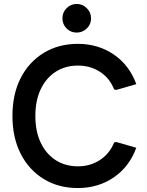

<svg xmlns="http://www.w3.org/2000/svg" viewBox="-20 -937 743 972"><path d="M374 15Q276 15 201 -31Q126 -77 84.5 -159Q43 -241 43 -350Q43 -460 84.5 -541.5Q126 -623 201 -669Q276 -715 374 -715Q477 -715 556 -661Q635 -607 670 -511L569 -482L558 -484Q535 -542 486 -573.5Q437 -605 375 -605Q310 -605 261.5 -573.5Q213 -542 186 -485Q159 -428 159 -350Q159 -272 186 -215Q213 -158 261.5 -126.5Q310 -95 375 -95Q437 -95 486 -127Q535 -159 558 -216L569 -218L670 -189Q635 -93 556 -39Q477 15 374 15ZM368 -772Q338 -772 317 -793Q296 -814 296 -845Q296 -874 317 -895.5Q338 -917 369 -917Q398 -917 419.5 -895.5Q441 -874 441 -844Q441 -814 419.5 -793Q398 -772 368 -772Z"/></svg>

Font: Fustat
Style: Bold
Weight: 700
Designer: Mohamed Gaber, Khaled Hosny, Laura Garcia Mut
Foundry: Kief Type Foundry, Alif Type Foundry, Hard Type Foundry
Version: Version 1.007